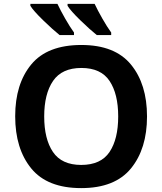

<svg xmlns="http://www.w3.org/2000/svg" viewBox="-20 -956 834 986"><path d="M735 -358Q735 -524 652.5 -624.5Q570 -725 398 -725Q223 -725 140.5 -625Q58 -525 58 -359Q58 -192 140.5 -91Q223 10 397 10Q570 10 652.5 -91Q735 -192 735 -358ZM207 -358Q207 -474 252.5 -540.5Q298 -607 398 -607Q498 -607 542.5 -540.5Q587 -474 587 -358Q587 -242 542.5 -175.5Q498 -109 397 -109Q297 -109 252 -175.5Q207 -242 207 -358ZM275 -936H136V-926Q152 -900 202 -851.5Q252 -803 286 -776H360V-789Q339 -818 315 -860Q291 -902 275 -936ZM466 -936H327V-926Q343 -900 393 -851.5Q443 -803 477 -776H551V-789Q530 -818 506 -860Q482 -902 466 -936Z"/></svg>

Font: Noto Sans UI
Style: Bold
Weight: 700
Designer: Monotype Design Team
Foundry: Monotype Imaging Inc.
Version: Version 1.901